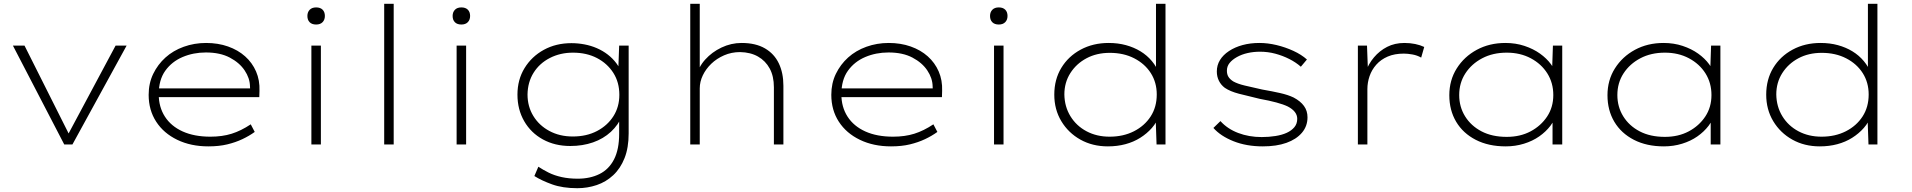

<svg xmlns="http://www.w3.org/2000/svg" viewBox="-20 -760 10057 1010"><path d="M318 0 48 -520H109L347 -46L327 -32L588 -520H646L361 0Z M1076 10Q984 10 912.5 -24.5Q841 -59 801.5 -120Q762 -181 762 -261Q762 -322 786 -371.5Q810 -421 850.5 -457.5Q891 -494 946.5 -514Q1002 -534 1064 -534Q1127 -534 1179.5 -515.5Q1232 -497 1269.5 -463.5Q1307 -430 1327 -384Q1347 -338 1345 -282L1344 -249H803V-295H1317L1296 -283L1295 -307Q1294 -349 1267 -389.5Q1240 -430 1189 -457Q1138 -484 1063 -484Q997 -484 940.5 -460Q884 -436 849.5 -388Q815 -340 815 -264Q815 -197 847.5 -146.5Q880 -96 941 -68.5Q1002 -41 1087 -41Q1149 -41 1198.5 -56.5Q1248 -72 1299 -106L1320 -66Q1291 -45 1255 -28Q1219 -11 1175.5 -0.5Q1132 10 1076 10Z M1618 0V-520H1668V0ZM1643 -631Q1621 -631 1609 -643Q1597 -655 1597 -676Q1597 -696 1609 -708.5Q1621 -721 1643 -721Q1665 -721 1677 -709Q1689 -697 1689 -676Q1689 -656 1677 -643.5Q1665 -631 1643 -631Z M2001 0V-740H2051V0Z M2382 0V-520H2432V0ZM2407 -631Q2385 -631 2373 -643Q2361 -655 2361 -676Q2361 -696 2373 -708.5Q2385 -721 2407 -721Q2429 -721 2441 -709Q2453 -697 2453 -676Q2453 -656 2441 -643.5Q2429 -631 2407 -631Z M3017 230Q2940 230 2884.5 210Q2829 190 2791 166L2812 117Q2836 133 2866 148Q2896 163 2934.5 171.5Q2973 180 3019 180Q3084 180 3133.5 155.5Q3183 131 3210 78.5Q3237 26 3237 -56V-141L3253 -152Q3233 -103 3193.5 -66.5Q3154 -30 3099.5 -11Q3045 8 2980 8Q2899 8 2836 -26.5Q2773 -61 2737.5 -122.5Q2702 -184 2702 -262Q2702 -341 2739.5 -402Q2777 -463 2841 -498Q2905 -533 2986 -533Q3020 -533 3054.5 -526.5Q3089 -520 3120 -506.5Q3151 -493 3177 -473Q3203 -453 3222.5 -427Q3242 -401 3254 -368L3232 -380L3237 -520H3287V-58Q3287 17 3265.5 71.5Q3244 126 3206 161.5Q3168 197 3119 213.5Q3070 230 3017 230ZM2993 -42Q3066 -42 3121 -71Q3176 -100 3207 -149Q3238 -198 3238 -261Q3238 -327 3206.5 -376.5Q3175 -426 3120.5 -454.5Q3066 -483 2994 -483Q2927 -483 2872.5 -455Q2818 -427 2787 -377.5Q2756 -328 2755 -263Q2755 -200 2785.5 -150Q2816 -100 2870 -71Q2924 -42 2993 -42Z M3611 0V-740H3661V-374L3643 -357Q3654 -407 3689.5 -446.5Q3725 -486 3775.5 -510Q3826 -534 3881 -534Q3955 -534 4004 -505.5Q4053 -477 4077 -426.5Q4101 -376 4101 -309V0H4051V-301Q4051 -359 4029 -399.5Q4007 -440 3967.5 -462.5Q3928 -485 3873 -486Q3828 -486 3789 -469Q3750 -452 3721.5 -424.5Q3693 -397 3677 -363.5Q3661 -330 3661 -295V0H3636Q3626 0 3620 0Q3614 0 3611 0Z M4667 10Q4575 10 4503.5 -24.5Q4432 -59 4392.5 -120Q4353 -181 4353 -261Q4353 -322 4377 -371.5Q4401 -421 4441.5 -457.5Q4482 -494 4537.5 -514Q4593 -534 4655 -534Q4718 -534 4770.5 -515.5Q4823 -497 4860.5 -463.5Q4898 -430 4918 -384Q4938 -338 4936 -282L4935 -249H4394V-295H4908L4887 -283L4886 -307Q4885 -349 4858 -389.5Q4831 -430 4780 -457Q4729 -484 4654 -484Q4588 -484 4531.5 -460Q4475 -436 4440.5 -388Q4406 -340 4406 -264Q4406 -197 4438.5 -146.5Q4471 -96 4532 -68.5Q4593 -41 4678 -41Q4740 -41 4789.5 -56.5Q4839 -72 4890 -106L4911 -66Q4882 -45 4846 -28Q4810 -11 4766.5 -0.5Q4723 10 4667 10Z M5209 0V-520H5259V0ZM5234 -631Q5212 -631 5200 -643Q5188 -655 5188 -676Q5188 -696 5200 -708.5Q5212 -721 5234 -721Q5256 -721 5268 -709Q5280 -697 5280 -676Q5280 -656 5268 -643.5Q5256 -631 5234 -631Z M5808 10Q5727 10 5663.5 -25.5Q5600 -61 5563 -122.5Q5526 -184 5526 -262Q5526 -342 5563 -403Q5600 -464 5665 -499Q5730 -534 5812 -534Q5861 -534 5903 -522.5Q5945 -511 5979.5 -490Q6014 -469 6039.5 -438.5Q6065 -408 6080 -369L6061 -384V-740H6111V0H6064L6059 -144L6079 -156Q6066 -117 6039.5 -87Q6013 -57 5978 -35Q5943 -13 5900 -1.5Q5857 10 5808 10ZM5817 -41Q5889 -41 5945 -69.5Q6001 -98 6033 -147.5Q6065 -197 6065 -263Q6065 -326 6034 -375Q6003 -424 5947 -453Q5891 -482 5818 -482Q5749 -482 5695.5 -453.5Q5642 -425 5610.5 -375.5Q5579 -326 5579 -263Q5580 -199 5611 -148.5Q5642 -98 5695.5 -69.5Q5749 -41 5817 -41Z M6623 10Q6537 10 6469 -17Q6401 -44 6363 -87L6400 -123Q6437 -82 6493.5 -60.5Q6550 -39 6617 -39Q6655 -39 6689.5 -44.5Q6724 -50 6749 -61.5Q6774 -73 6789 -91Q6804 -109 6804 -135Q6804 -174 6754 -200Q6731 -211 6694 -221Q6657 -231 6607 -240Q6543 -255 6497 -267Q6451 -279 6423 -298Q6403 -313 6392 -335Q6381 -357 6381 -384Q6381 -417 6397.5 -444Q6414 -471 6445 -491.5Q6476 -512 6516.5 -523Q6557 -534 6605 -534Q6649 -534 6695 -523Q6741 -512 6783.5 -492.5Q6826 -473 6855 -447L6823 -409Q6797 -432 6762.5 -449.5Q6728 -467 6689 -477.5Q6650 -488 6608 -488Q6574 -488 6543 -481Q6512 -474 6487 -460Q6462 -446 6448 -428.5Q6434 -411 6434 -388Q6434 -369 6442 -356Q6450 -343 6467 -332Q6490 -319 6528 -310Q6566 -301 6620 -289Q6672 -280 6714 -270.5Q6756 -261 6785 -247Q6821 -228 6839.5 -202.5Q6858 -177 6858 -143Q6858 -96 6828.5 -61.5Q6799 -27 6747 -8.5Q6695 10 6623 10Z M7123 0V-520H7171L7176 -387L7163 -379Q7178 -423 7207.5 -458Q7237 -493 7277 -513.5Q7317 -534 7368 -534Q7398 -534 7424.5 -528.5Q7451 -523 7472 -513L7456 -457Q7435 -469 7410 -473.5Q7385 -478 7365 -478Q7316 -478 7280 -462.5Q7244 -447 7220 -420Q7196 -393 7184.5 -359.5Q7173 -326 7173 -291V0Z M7901 10Q7810 10 7743 -24.5Q7676 -59 7640 -119.5Q7604 -180 7604 -259Q7604 -338 7643 -400Q7682 -462 7748.5 -498Q7815 -534 7899 -534Q7953 -534 7999.5 -518.5Q8046 -503 8081 -478Q8116 -453 8138.5 -422.5Q8161 -392 8168 -361L8144 -371L8149 -520H8198V0H8147V-143L8166 -165Q8160 -130 8136 -98.5Q8112 -67 8077 -42.5Q8042 -18 7996.5 -4Q7951 10 7901 10ZM7906 -40Q7977 -40 8031.5 -69Q8086 -98 8118.5 -147Q8151 -196 8151 -260Q8151 -324 8119.5 -374Q8088 -424 8032.5 -453.5Q7977 -483 7906 -483Q7833 -483 7777 -453.5Q7721 -424 7688.5 -374Q7656 -324 7656 -260Q7656 -198 7687 -148Q7718 -98 7773.5 -69Q7829 -40 7906 -40Z M8733 10Q8642 10 8575 -24.5Q8508 -59 8472 -119.5Q8436 -180 8436 -259Q8436 -338 8475 -400Q8514 -462 8580.5 -498Q8647 -534 8731 -534Q8785 -534 8831.5 -518.5Q8878 -503 8913 -478Q8948 -453 8970.5 -422.5Q8993 -392 9000 -361L8976 -371L8981 -520H9030V0H8979V-143L8998 -165Q8992 -130 8968 -98.5Q8944 -67 8909 -42.5Q8874 -18 8828.5 -4Q8783 10 8733 10ZM8738 -40Q8809 -40 8863.5 -69Q8918 -98 8950.5 -147Q8983 -196 8983 -260Q8983 -324 8951.5 -374Q8920 -424 8864.5 -453.5Q8809 -483 8738 -483Q8665 -483 8609 -453.5Q8553 -424 8520.5 -374Q8488 -324 8488 -260Q8488 -198 8519 -148Q8550 -98 8605.5 -69Q8661 -40 8738 -40Z M9553 10Q9472 10 9408.5 -25.5Q9345 -61 9308 -122.5Q9271 -184 9271 -262Q9271 -342 9308 -403Q9345 -464 9410 -499Q9475 -534 9557 -534Q9606 -534 9648 -522.5Q9690 -511 9724.5 -490Q9759 -469 9784.5 -438.5Q9810 -408 9825 -369L9806 -384V-740H9856V0H9809L9804 -144L9824 -156Q9811 -117 9784.5 -87Q9758 -57 9723 -35Q9688 -13 9645 -1.5Q9602 10 9553 10ZM9562 -41Q9634 -41 9690 -69.5Q9746 -98 9778 -147.5Q9810 -197 9810 -263Q9810 -326 9779 -375Q9748 -424 9692 -453Q9636 -482 9563 -482Q9494 -482 9440.5 -453.5Q9387 -425 9355.5 -375.5Q9324 -326 9324 -263Q9325 -199 9356 -148.5Q9387 -98 9440.5 -69.5Q9494 -41 9562 -41Z"/></svg>

Font: Lexend Mega ExtraLight
Style: Regular
Weight: 250
Version: Version 1.007